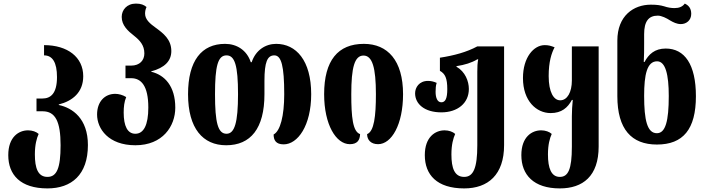

<svg xmlns="http://www.w3.org/2000/svg" viewBox="-20 -794 3927 1068"><path d="M244 254C378 254 469 178 469 13C469 -135 383 -194 307 -210V-213C383 -232 443 -280 443 -370C443 -476 356 -543 225 -543V-486C272 -486 297 -447 297 -365C297 -274 262 -246 216 -246H183V-175H217C288 -175 317 -118 317 14C317 141 296 190 244 190C191 190 174 141 174 65C174 11 184 -25 195 -49C182 -61 160 -69 136 -69C85 -69 26 -33 26 69C26 178 93 254 244 254Z M733 14C885 14 955 -92 955 -195C955 -315 896 -377 821 -395V-397C896 -417 933 -455 933 -510C933 -575 888 -609 847 -639C815 -662 787 -685 787 -718C787 -730 789 -742 795 -755C781 -767 764 -774 736 -774C686 -774 657 -739 657 -700C657 -653 691 -622 727 -594C757 -570 783 -543 783 -497C783 -459 758 -429 709 -429H678V-359H710C765 -359 805 -317 805 -196C805 -98 779 -50 733 -50C689 -50 668 -93 668 -168C668 -199 671 -228 682 -254C663 -266 640 -272 621 -272C563 -272 520 -229 520 -157C520 -78 583 14 733 14Z M1238 14C1374 14 1451 -79 1451 -270V-344C1451 -449 1467 -486 1506 -486C1545 -486 1561 -427 1561 -270C1561 -149 1539 -65 1502 -46C1502 -15 1514 9 1558 9C1636 9 1711 -95 1711 -270C1711 -458 1627 -550 1516 -550C1457 -550 1402 -515 1380 -448H1375C1353 -515 1297 -550 1232 -550C1101 -550 1026 -456 1026 -270C1026 -79 1109 14 1238 14ZM1240 -50C1192 -50 1176 -112 1176 -270C1176 -427 1192 -486 1240 -486C1286 -486 1304 -430 1304 -270C1304 -112 1285 -50 1240 -50Z M1926 8C1967 8 1982 -14 1983 -48C1942 -62 1934 -143 1934 -270C1934 -418 1952 -485 2002 -485C2051 -485 2071 -418 2071 -270C2071 -148 2061 -63 2022 -48C2022 -16 2043 8 2083 8C2158 8 2222 -101 2222 -270C2222 -458 2136 -550 2004 -550C1860 -550 1783 -458 1783 -270C1783 -101 1849 8 1926 8Z M2562 254C2695 254 2784 178 2784 13V-536H2635C2576 -504 2505 -485 2427 -473V-400C2456 -384 2468 -359 2468 -298C2468 -246 2457 -225 2435 -225C2413 -225 2403 -250 2403 -283C2403 -300 2404 -319 2409 -333C2392 -341 2375 -344 2361 -344C2311 -344 2289 -307 2289 -275C2289 -216 2341 -169 2435 -169C2525 -169 2588 -220 2588 -299C2588 -342 2568 -395 2519 -423V-426C2565 -433 2604 -445 2635 -464H2640C2636 -444 2635 -423 2635 -395V14C2635 141 2613 190 2562 190C2508 190 2491 141 2491 65C2491 11 2501 -25 2512 -49C2499 -61 2477 -69 2453 -69C2402 -69 2343 -33 2343 69C2343 178 2410 254 2562 254Z M3094 254C3222 254 3310 186 3310 21V-536H3161V-346C3161 -282 3136 -236 3096 -236C3060 -236 3032 -281 3032 -371C3032 -451 3048 -499 3065 -531C3044 -539 3032 -543 3010 -543C2949 -543 2889 -475 2889 -360C2889 -232 2964 -165 3043 -165C3104 -165 3138 -195 3161 -238H3166C3163 -207 3161 -177 3161 -147V22C3161 149 3140 190 3094 190C3046 190 3028 141 3028 65C3028 11 3038 -25 3049 -49C3036 -61 3014 -69 2990 -69C2939 -69 2880 -33 2880 69C2880 178 2948 254 3094 254Z M3634 10C3780 10 3851 -75 3851 -259C3851 -436 3788 -524 3683 -524C3622 -524 3588 -492 3565 -449H3561C3563 -479 3563 -521 3563 -557V-604C3563 -674 3587 -707 3639 -707C3660 -707 3688 -693 3708 -680C3725 -670 3745 -660 3767 -660C3798 -660 3825 -681 3825 -717C3825 -749 3809 -765 3789 -774C3777 -757 3758 -749 3732 -749C3714 -749 3694 -752 3674 -759C3653 -765 3634 -768 3600 -768C3505 -768 3414 -707 3414 -568V-259C3414 -75 3493 10 3634 10ZM3634 -53C3580 -53 3563 -126 3563 -261C3563 -379 3579 -453 3635 -453C3682 -453 3700 -379 3700 -260C3700 -121 3682 -53 3634 -53Z"/></svg>

Font: Noto Serif Georgian ExtraCondensed ExtraBold
Style: Regular
Weight: 800
Width: 2
Designer: Monotype Design Team, Akaki Razmadze
Foundry: Google LLC
Version: Version 2.003